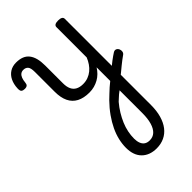

<svg xmlns="http://www.w3.org/2000/svg" viewBox="-388 -630 1396 1396"><g transform="rotate(-45 309.5 67.5)"><path d="M515 20Q531 7 546 -5.5Q561 -18 575.5 -29Q590 -40 603 -49Q616 -58 627 -65Q641 -73 652.5 -68Q664 -63 670 -50.5Q676 -38 673.5 -24Q671 -10 658 -2Q646 6 630.5 18Q615 30 597.5 44Q580 58 563 72.5Q546 87 529 100ZM353 650Q281 650 239 608Q197 566 197 489Q197 450 206.5 409Q216 368 236 326Q256 284 286 241.5Q316 199 356 158Q373 142 390 125.5Q407 109 424.5 93.5Q442 78 460 64V-76Q447 -55 429.5 -37.5Q412 -20 390.5 -8Q369 4 345 10.5Q321 17 294 17Q236 17 197 -3.5Q158 -24 138.5 -64.5Q119 -105 119 -166V-369Q119 -411 106 -425.5Q93 -440 70 -440Q53 -440 41.5 -431Q30 -422 23.5 -405Q17 -388 15 -365Q14 -349 6 -341.5Q-2 -334 -20 -334Q-36 -334 -46 -341Q-56 -348 -55 -374Q-53 -417 -37.5 -448.5Q-22 -480 5.5 -497.5Q33 -515 70 -515Q105 -515 130.5 -505Q156 -495 172.5 -474Q189 -453 197 -422Q205 -391 205 -349V-166Q205 -131 216 -107Q227 -83 249.5 -71Q272 -59 305 -59Q333 -59 357 -68Q381 -77 400.5 -93Q420 -109 435 -131Q450 -153 460 -178V-489Q460 -502 470.5 -508.5Q481 -515 503 -515Q524 -515 535 -508.5Q546 -502 546 -489V397Q546 457 532.5 504Q519 551 494 583.5Q469 616 433 633Q397 650 353 650ZM358 573Q391 573 413.5 552.5Q436 532 448 492Q460 452 460 395V160Q447 169 436 178.5Q425 188 415.5 197Q406 206 396 215Q369 247 349 280Q329 313 314.5 347Q300 381 293 415.5Q286 450 286 483Q286 511 294 531.5Q302 552 318 562.5Q334 573 358 573Z"/></g></svg>

Font: Playwrite BR
Style: Regular
Weight: 400
Designer: Veronika Burian, José Scaglione
Foundry: TypeTogether
Version: Version 1.002